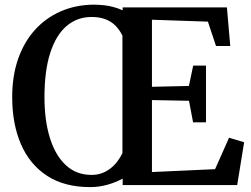

<svg xmlns="http://www.w3.org/2000/svg" viewBox="-20 -774 1051 803"><path d="M493 -27Q462.5 -10.5 428 -1Q393.5 8.5 357 8.5Q249 8.5 176.5 -39Q104 -86.5 67.5 -171.2Q31 -256 31 -367.5Q31 -456 55.5 -526.8Q80 -597.5 125.2 -648Q170.5 -698.5 232.8 -726Q295 -753.5 370 -754.5Q392.5 -754.5 413.8 -752.2Q435 -750 455 -744.5Q475 -739 493 -731V-743H929L943 -581.5H883.5L849.5 -683.5L615.5 -691.5V-411L770 -414.5L788 -499.5H841.5V-262.5H787.5L770.5 -352.5L615.5 -355.5V-54.5L879.5 -66.5L938 -198L1001 -179L972 0H493ZM362.5 -42.5Q385 -42.5 404 -49Q423 -55.5 439.2 -67.5Q455.5 -79.5 468.8 -96.2Q482 -113 492 -133.5V-625Q479.5 -650.5 461.5 -668Q443.5 -685.5 419.2 -694.2Q395 -703 363 -703Q302.5 -703 258.2 -665Q214 -627 190 -552.5Q166 -478 166 -367.5Q166 -269.5 189 -196.2Q212 -123 255.8 -82.8Q299.5 -42.5 362.5 -42.5Z"/></svg>

Font: Merriweather 36pt SemiBold
Style: Regular
Weight: 600
Version: Version 2.100